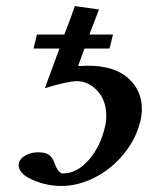

<svg xmlns="http://www.w3.org/2000/svg" viewBox="-20 -597 485 629"><path d="M324.2 -183.1Q328.1 -197.3 328.1 -216.8Q328.1 -269 298.6 -300Q269 -331.1 231.9 -331.1Q202.6 -331.1 127 -308.1L174.8 -438H89.8L101.1 -483.9H190.9Q213.4 -542 225.1 -577.1L304.2 -565.9L272.9 -483.9H350.1L338.9 -438H256.8Q252.9 -426.3 245.8 -408Q238.8 -389.6 235.8 -380.9Q255.9 -380.9 266.1 -381.8Q354.5 -381.8 399.7 -341.3Q444.8 -300.8 444.8 -240.2Q444.8 -219.7 439 -196.8Q424.3 -139.2 384 -90.8Q343.8 -42.5 289.8 -15.1Q235.8 12.2 181.2 12.2Q131.3 12.2 86.2 -8.1Q41 -28.3 41 -56.2Q42 -60.1 42 -63Q45.4 -78.1 64 -88.1Q82.5 -98.1 104 -98.1Q129.9 -98.1 141.1 -89.4Q152.3 -80.6 158.2 -64Q170.4 -28.8 186 -28.8Q232.4 -28.8 271 -73.2Q309.6 -117.7 324.2 -183.1Z"/></svg>

Font: Linux Libertine
Style: Bold Italic
Weight: 700
Italic angle: -11.5°
Designer: Philipp H. Poll
Foundry: Philipp H. Poll
Version: Version 4.0.5